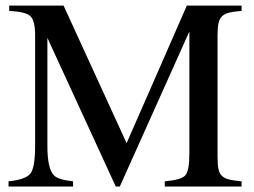

<svg xmlns="http://www.w3.org/2000/svg" viewBox="-20 -682 929 702"><path d="M11.2 -19Q73.2 -25.4 90.8 -46.9Q108.4 -68.8 108.4 -147.5V-552.7Q108.4 -606.4 91.3 -622.6Q74.7 -639.2 13.7 -642.1V-661.6H212.4L442.9 -158.7Q498.5 -284.7 553.2 -410.2Q607.9 -535.6 663.1 -661.6H863.3V-642.1Q835.4 -640.1 818.4 -636Q801.3 -631.8 791.7 -622.3Q782.2 -612.8 778.8 -596.2Q775.4 -579.6 775.4 -552.7V-108.9Q775.4 -81.5 778.6 -64.9Q781.7 -48.3 791.3 -39.1Q800.8 -29.8 817.9 -25.6Q835 -21.5 863.3 -19V0H582.5V-19Q643.1 -24.4 657.2 -40.5Q672.4 -57.1 672.4 -120.6V-566.9Q608.4 -424.8 545.2 -283.4Q481.9 -142.1 418 0H403.3L153.3 -543.5V-147.5Q153.3 -65.4 177.2 -41Q192.4 -24.9 247.1 -19V0H11.2Z"/></svg>

Font: Dima Niloofar
Style: Regular
Weight: 400
Designer: R.Balvardi
Foundry: Dima Software Group
Version: Version 3.00;November 13, 2018;FontCreator 11.5.0.2427 64-bi